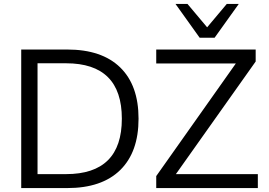

<svg xmlns="http://www.w3.org/2000/svg" viewBox="-20 -957 1367 977"><path d="M88 0V-705H322Q498 -705 591.5 -614Q685 -523 685 -353Q685 -183 591.5 -91.5Q498 0 322 0ZM171 -71H316Q600 -71 600 -353Q600 -635 316 -635H171ZM775 0V-61L1180 -634H775V-705H1281V-644L875 -71H1292V0ZM996 -765 873 -937H934L1034 -818L1134 -937H1195L1072 -765Z"/></svg>

Font: Mulish
Style: Regular
Weight: 400
Designer: Vernon Adams
Foundry: Vernon Adams
Version: Version 3.603; ttfautohint (v1.8.3)